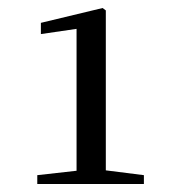

<svg xmlns="http://www.w3.org/2000/svg" viewBox="-20 -925 431 479"><path d="M171 -466H339V-488L244 -500V-899L236 -905L82 -868V-840L171 -853V-499L73 -488V-466Z"/></svg>

Font: Noto Serif JP Medium
Style: Regular
Weight: 500
Designer: Ryoko NISHIZUKA 西塚涼子 (kana & ideographs); Frank Grießhammer (Latin, Greek & Cyrillic); Wenlong ZHANG 张文龙 (bopomofo); San
Foundry: Adobe
Version: Version 2.001;hotconv 1.1.0;makeotfexe 2.6.0